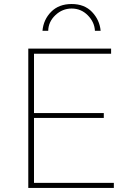

<svg xmlns="http://www.w3.org/2000/svg" viewBox="-20 -931 624 951"><path d="M190.4 -778.3Q195.3 -834 233.4 -872.6Q271.5 -911.1 335 -911.1Q398.4 -911.1 436 -871.6Q473.6 -832 478.5 -778.3H450.2Q448.2 -821.3 415 -855Q381.8 -888.7 335 -888.7Q289.1 -888.7 254.4 -856Q219.7 -823.2 218.8 -778.3ZM120.1 0V-690.4H530.3V-665H148.4V-371.1H494.1V-346.7H148.4V-25.4H543.9V0Z"/></svg>

Font: Gothic A1 Thin
Style: Regular
Weight: 250
Designer: HanYang I&C Co.,Ltd.
Foundry: HanYang I&C Co.,Ltd.
Version: Version 2.50